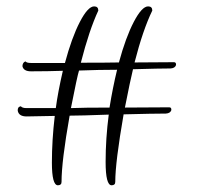

<svg xmlns="http://www.w3.org/2000/svg" viewBox="-20 -542 660 589"><path d="M313.6 -190.4Q227.2 -187.2 193.6 -187.2Q168.8 -47.2 168.8 16Q168.8 26.4 157.6 26.4Q139.2 26.4 139.2 -42.8Q139.2 -112 148 -186.4Q66.4 -184.8 61.6 -184.8Q37.6 -184.8 34.4 -202.4Q33.6 -214.4 44 -216Q48 -210.4 61.6 -210.4H151.2Q157.6 -259.2 172.8 -324.8Q126.4 -323.2 75.2 -323.2Q52 -323.2 48.8 -339.2Q49.6 -351.2 58.4 -353.6Q61.6 -348.8 75.2 -348.8H179.2Q200 -426.4 224.8 -474.4Q249.6 -522.4 268.8 -522.4Q281.6 -522.4 281.6 -509.6Q253.6 -449.6 228 -349.6Q306.4 -349.6 344.8 -350.4Q365.6 -427.2 390.4 -474.8Q415.2 -522.4 434.4 -522.4Q447.2 -522.4 447.2 -509.6Q418.4 -450.4 392.8 -350.4Q449.6 -351.2 513.6 -351.2Q520.8 -351.2 520 -342.4Q516.8 -332.8 503.2 -332Q470.4 -332 388 -329.6Q379.2 -293.6 363.2 -212Q426.4 -212.8 499.2 -212.8Q506.4 -212.8 505.6 -204Q502.4 -194.4 488.8 -193.6Q451.2 -193.6 359.2 -191.2Q333.6 -44 333.6 16Q333.6 26.4 322.4 26.4Q304 26.4 304 -45.2Q304 -116.8 313.6 -190.4ZM197.6 -210.4Q236 -212 316 -212Q325.6 -272 339.2 -328Q284.8 -328 222.4 -325.6Q216.8 -308 197.6 -210.4Z"/></svg>

Font: Euphoria Script
Style: Regular
Weight: 400
Designer: Sabrina Mariela Lopez
Foundry: Sabrina Mariela Lopez
Version: Version 1.002